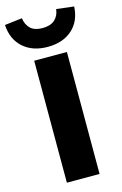

<svg xmlns="http://www.w3.org/2000/svg" viewBox="-171 -1012 682 1072"><g transform="rotate(-15 170.0 -476.0)"><path d="M76 0V-705H265V0ZM170 -760Q83 -760 29 -808Q-25 -856 -30 -940L71 -952Q76 -914 99.5 -891.5Q123 -869 169 -869Q215 -869 240 -891.5Q265 -914 269 -952L370 -940Q366 -856 312 -808Q258 -760 170 -760Z"/></g></svg>

Font: Nunito Sans 9pt Black
Style: Regular
Weight: 900
Version: Version 3.101;gftools[0.9.27]